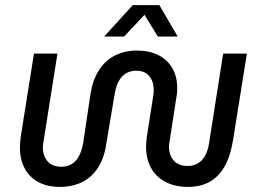

<svg xmlns="http://www.w3.org/2000/svg" viewBox="-20 -720 1020 752"><path d="M214 12Q165 12 130 -7Q95 -26 76.5 -61Q58 -96 58 -142Q58 -152 59 -162.5Q60 -173 61 -183L113 -510H205L150 -163Q148 -153 148 -142Q148 -109 166.5 -88Q185 -67 221 -67Q255 -67 276.5 -90.5Q298 -114 306 -161L335 -356Q344 -409 368.5 -446.5Q393 -484 431 -503Q469 -522 516 -522Q565 -522 600.5 -504Q636 -486 655 -453Q674 -420 674 -376Q674 -368 673.5 -358.5Q673 -349 671 -340L644 -165Q643 -160 642.5 -155Q642 -150 642 -146Q642 -112 660.5 -91Q679 -70 715 -70Q749 -70 770.5 -92.5Q792 -115 799 -160L854 -510H947L893 -173Q883 -109 859.5 -68Q836 -27 800.5 -7.5Q765 12 716 12Q665 12 628 -7.5Q591 -27 571.5 -62.5Q552 -98 552 -145Q552 -154 553 -163.5Q554 -173 555 -183L581 -350Q582 -355 582 -360Q582 -365 582 -369Q582 -401 564.5 -422Q547 -443 514 -443Q479 -443 457.5 -419.5Q436 -396 429 -351L396 -155Q388 -101 364 -63.5Q340 -26 302 -7Q264 12 214 12ZM388 -577 500 -700H604L676 -577H598L546 -662L466 -577Z"/></svg>

Font: MuseoModerno
Style: Italic
Weight: 400
Italic angle: -9°
Designer: Pablo Cosgaya, Héctor Gatti, Marcela Romero, and the Authors of The MuseoModerno Project.
Foundry: Omnibus-Type Team
Version: Version 1.003